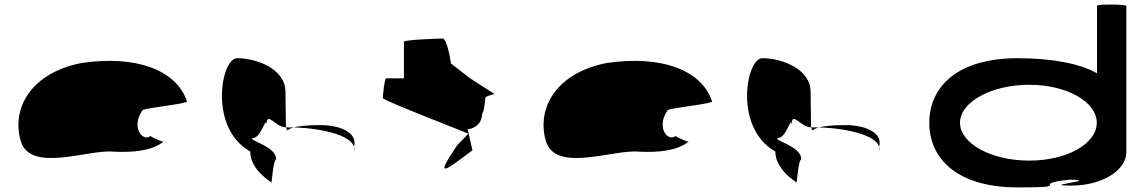

<svg xmlns="http://www.w3.org/2000/svg" viewBox="-20 -810 4965 838"><path d="M70 -196C111 -52 367 -160 477 -148C563 -144 642 -152 693 -191C685 -193 636 -212 638 -217C601 -188 550 -257 603 -330C623 -340 806 -358 796 -368C749 -506 572 -570 336 -535C119 -493 29 -341 70 -196ZM638 -217C638 -217 638 -218 638 -218C638 -218 638 -217 638 -217ZM694 -192 693 -191C695 -191 695 -191 694 -190Z M1072 -149C1072 -68 1165 -14 1165 -14C1165 -6 1173 -112 1184 -112C1194 -171 1051 -200 1085 -208C1121 -208 1143 -314 1143 -261C1143 -331 1179 -256 1228 -254C1228 -281 1226 -346 1226 -409C1226 -510 1099 -556 1015 -556C944 -556 890 -250 1072 -149ZM1228 -254C1230 -246 1234 -242 1236 -241C1236 -237 1233 -246 1262 -254ZM1262 -254C1282 -259 1316 -264 1378 -264C1470 -264 1542 -228 1525 -170V-149C1542 -215 1392 -250 1262 -254Z M1651 -382C1651 -371 2032 -226 2024 -226L1976 -177C1880 -34 1910 -54 2042 -154L2021 -246C2037 -246 2084 -261 2084 -314C2091 -314 2098 -371 2098 -382C2098 -392 2145 -400 2138 -400L2032 -468L1948 -533C1948 -540 1931 -642 1912 -642C1893 -642 1743 -636 1743 -628V-468H1665C1658 -468 1651 -392 1651 -382Z M2362 -196C2403 -52 2659 -160 2769 -148C2855 -144 2934 -152 2985 -191C2977 -193 2928 -212 2930 -217C2893 -188 2842 -257 2895 -330C2915 -340 3098 -358 3088 -368C3041 -506 2864 -570 2628 -535C2411 -493 2321 -341 2362 -196ZM2930 -217C2930 -217 2930 -218 2930 -218C2930 -218 2930 -217 2930 -217ZM2986 -192 2985 -191C2987 -191 2987 -191 2986 -190Z M3364 -149C3364 -68 3457 -14 3457 -14C3457 -6 3465 -112 3476 -112C3486 -171 3343 -200 3377 -208C3413 -208 3435 -314 3435 -261C3435 -331 3471 -256 3520 -254C3520 -281 3518 -346 3518 -409C3518 -510 3391 -556 3307 -556C3236 -556 3182 -250 3364 -149ZM3520 -254C3522 -246 3526 -242 3528 -241C3528 -237 3525 -246 3554 -254ZM3554 -254C3574 -259 3608 -264 3670 -264C3762 -264 3834 -228 3817 -170V-149C3834 -215 3684 -250 3554 -254Z M4036 -274C4036 -118 4157 8 4422 8C4681 8 4460 -6 4650 -26C4789 -23 4510 0 4656 0C4790 0 4896 -66 4896 -146V-784C4896 -792 4768 -792 4768 -785V-490C4696 -532 4571 -556 4422 -556C4157 -556 4036 -430 4036 -274ZM4170 -274C4170 -366 4309 -440 4472 -440C4636 -440 4767 -366 4767 -274C4767 -184 4639 -109 4472 -109C4306 -109 4170 -184 4170 -274Z"/></svg>

Font: Ampere
Style: UltExt
Weight: 400
Version: Version 1